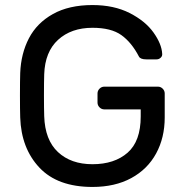

<svg xmlns="http://www.w3.org/2000/svg" viewBox="-20 -730 724 760"><path d="M622 -517Q623 -508 616 -501.5Q609 -495 600 -495H559Q536 -495 530 -506Q501 -562 460.5 -591Q420 -620 346 -620Q262 -620 210 -572.5Q158 -525 155 -436Q154 -406 154 -353Q154 -300 155 -270Q158 -176 209.5 -128Q261 -80 346 -80Q433 -80 485 -125.5Q537 -171 537 -269V-297H393Q382 -297 374 -305Q366 -313 366 -324V-360Q366 -371 374 -379Q382 -387 393 -387H605Q616 -387 624 -379Q632 -371 632 -360V-265Q632 -185 598 -122.5Q564 -60 499.5 -25Q435 10 346 10Q208 10 136 -66.5Q64 -143 60 -265Q59 -295 59 -353Q59 -411 60 -441Q63 -518 94.5 -578.5Q126 -639 189.5 -674.5Q253 -710 346 -710Q431 -710 493 -678.5Q555 -647 587.5 -601.5Q620 -556 622 -517Z"/></svg>

Font: Hezaedrus
Style: Regular
Weight: 400
Designer: Hubert & Fischer
Foundry: Hubert & Fischer
Version: Version 1.10;September 3, 2019;FontCreator 11.5.0.2425 64-bi